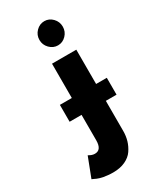

<svg xmlns="http://www.w3.org/2000/svg" viewBox="-255 -853 1014 1212"><g transform="rotate(-30 252.0 -247.5)"><path d="M230.5 -620Q205 -646 205 -682Q205 -718 230.5 -744Q256 -770 290.5 -770Q325 -770 350 -744Q375 -718 375 -682Q375 -646 350 -620Q325 -594 290.5 -594Q256 -594 230.5 -620ZM199 -513H376V-263H454V-140H376V79Q376 116 366.5 148.5Q357 181 337 210.5Q317 240 279.5 257.5Q242 275 191 275Q171 275 153 273Q135 271 123 269Q111 267 98 263Q85 259 79.5 256.5Q74 254 63.5 249Q53 244 50 243L105 100Q128 115 150 115Q199 115 199 45V-140H112V-263H199Z"/></g></svg>

Font: Hussar
Style: BoldWeb
Weight: 700
Foundry: Cannot Into Space Fonts
Version: Version 2.00